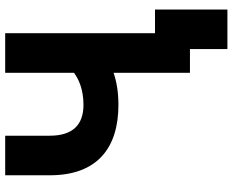

<svg xmlns="http://www.w3.org/2000/svg" viewBox="-99 -664 909 751"><g transform="rotate(-90 355.5 -288.5)"><path d="M320.8 -279.8C373 -279.8 414.1 -287.6 446.3 -298.8V0H539.1V146.5H693.8V-136.7H601.1V-722.7H446.3V-453.6C421.9 -435.5 381.8 -416.5 320.8 -416.5C240.2 -416.5 200.2 -461.4 200.2 -548.3V-722.7H45.4V-548.3C45.4 -359.9 155.3 -279.8 320.8 -279.8Z"/></g></svg>

Font: Giphurs ExtraBold
Style: Regular
Weight: 800
Version: Version 1.000